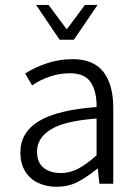

<svg xmlns="http://www.w3.org/2000/svg" viewBox="-20 -731 547 764"><path d="M258.3 -439.5Q215.8 -439.5 176.5 -425.8Q137.2 -412.1 107.9 -391.1L80.1 -438.5Q116.2 -461.9 165.5 -478.8Q214.8 -495.6 268.1 -495.6Q352.5 -495.6 391.6 -444.8Q430.7 -394 430.7 -301.8V0H375.5L369.1 -59.6H367.2Q323.2 -24.4 287.1 -6.1Q251 12.2 205.6 12.2Q163.6 12.2 130.9 -3.7Q98.1 -19.5 79.6 -50.3Q61 -81.1 61 -124Q61 -204.1 134.3 -248.8Q207.5 -293.5 364.3 -305.2Q365.2 -366.7 341.3 -403.1Q317.4 -439.5 258.3 -439.5ZM364.3 -112.8V-259.3Q237.3 -250 182.4 -216.1Q127.4 -182.1 127.4 -127.9Q127.4 -84.5 153.3 -63.5Q179.2 -42.5 222.2 -42.5Q257.8 -42.5 290.3 -59.3Q322.8 -76.2 364.3 -112.8ZM173.3 -711.4 243.7 -616.7H247.6L317.9 -711.4H368.2L273.9 -572.8H217.3L123.5 -711.4Z"/></svg>

Font: Varta
Style: Light
Weight: 300
Designer: Joana Correia, Viktoriya Grabowska, Eben Sorkin
Foundry: Sorkin Type
Version: Version 1.002; ttfautohint (v1.3) -l 8 -r 24 -G 200 -x 12 -H